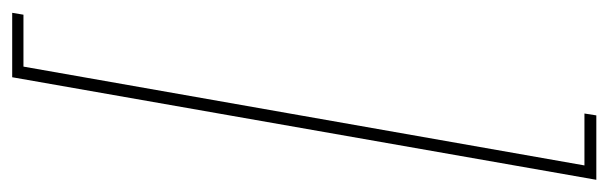

<svg xmlns="http://www.w3.org/2000/svg" viewBox="-360 -498 974 307"><g transform="rotate(90 126.5 -344.0)"><path d="M260 -811 96 123H-7L-4 105H79L237 -792H154L157 -811Z"/></g></svg>

Font: DM Sans 18pt Thin
Style: Italic
Weight: 250
Italic angle: -10°
Designer: Colophon Foundry, Jonny Pinhorn
Foundry: Colophon Foundry
Version: Version 4.004;gftools[0.9.30]